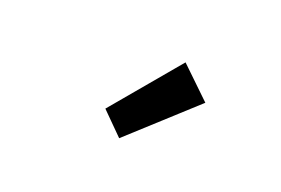

<svg xmlns="http://www.w3.org/2000/svg" viewBox="-47 -917 694 474"><g transform="rotate(20 300.0 -680.0)"><path d="M286 -564 229 -621 376 -796 456 -719Z"/></g></svg>

Font: TypoPRO Source Code Pro
Style: Regular
Weight: 600
Monospace: yes
Designer: Paul D. Hunt, Teo Tuominen
Foundry: Adobe Systems Incorporated
Version: Version 2.010;PS 1.0;hotconv 1.0.84;makeotf.lib2.5.63406